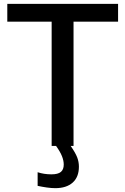

<svg xmlns="http://www.w3.org/2000/svg" viewBox="-20 -760 652 1000"><path d="M249 -647H18V-740H595V-647H363V0H348Q373 36 382 59.5Q391 83 391 108Q391 162 358.5 191Q326 220 268 220Q248 220 223.5 216.5Q199 213 176 208V137Q209 148 248 148Q282 148 297 135.5Q312 123 312 97Q312 77 303 54Q294 31 272 0H249Z"/></svg>

Font: EncodeSans
Style: Medium
Weight: 500
Designer: Pablo Impallari, Andres Torresi
Foundry: Pablo Impallari, Andres Torresi
Version: Version 1.000; ttfautohint (v1.4.1)